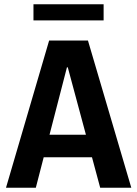

<svg xmlns="http://www.w3.org/2000/svg" viewBox="-20 -875 640 895"><path d="M8 0 209 -686H390L592 0H447L296 -561H292L147 0ZM130 -142V-247H464V-142ZM136 -780V-855H463V-780Z"/></svg>

Font: Chivo Mono Medium SemiBold
Style: Regular
Weight: 600
Monospace: yes
Version: Version 1.008